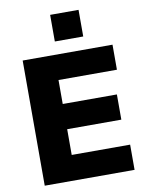

<svg xmlns="http://www.w3.org/2000/svg" viewBox="-99 -996 801 1065"><g transform="rotate(-10 301.5 -464.0)"><path d="M65 0V-705H571V-564H242V-429H547V-287H242V-142H571V0ZM259 -778V-928H419V-778Z"/></g></svg>

Font: Mulish Black
Style: Regular
Weight: 900
Designer: Vernon Adams
Foundry: Vernon Adams
Version: Version 3.603; ttfautohint (v1.8.3)